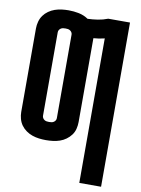

<svg xmlns="http://www.w3.org/2000/svg" viewBox="-102 -811 804 1094"><g transform="rotate(10 300.0 -264.0)"><path d="M435 215V-621Q419 -617 403 -614.5Q387 -612 371 -611Q371 -611 371 -610.5Q371 -610 371 -609V-126Q371 -106 366 -86Q361 -66 349 -50Q337 -34 320.5 -22Q304 -10 285 -3.5Q266 3 245.5 5.5Q225 8 205 8Q185 8 165 5.5Q145 3 126 -3.5Q107 -10 90 -22Q73 -34 61.5 -50Q50 -66 44.5 -86Q39 -106 39 -126V-609Q39 -629 44.5 -649Q50 -669 61.5 -685Q73 -701 90 -713Q107 -725 126 -731.5Q145 -738 165 -740.5Q185 -743 205 -743Q235 -743 264.5 -737Q294 -731 319 -714Q348 -715 377.5 -719.5Q407 -724 435 -735H561V215ZM205 -97Q212 -97 219 -98Q226 -99 232 -103Q238 -107 241.5 -113Q245 -119 245 -126V-609Q245 -616 241.5 -622Q238 -628 232 -632Q226 -636 219 -637Q212 -638 205 -638Q198 -638 191 -637Q184 -636 178 -632Q172 -628 168.5 -622Q165 -616 165 -609V-126Q165 -119 168.5 -113Q172 -107 178 -103Q184 -99 191 -98Q198 -97 205 -97Z"/></g></svg>

Font: Iosevka SS04 XBd Ex
Style: Regular
Weight: 800
Width: 7
Monospace: yes
Designer: Belleve Invis
Foundry: Belleve Invis
Version: Version 19.0.0; ttfautohint (v1.8.4)